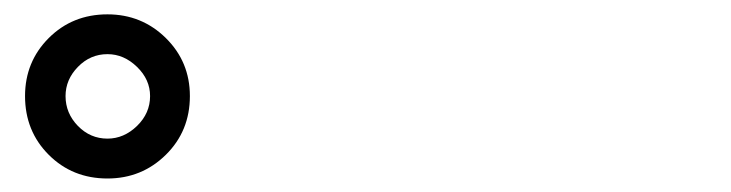

<svg xmlns="http://www.w3.org/2000/svg" viewBox="-20 -869 1040 273"><path d="M132.8 -848.6Q181.6 -848.6 215.8 -814.9Q250 -781.2 250 -732.4Q250 -682.6 215.8 -648.9Q181.6 -615.2 132.8 -615.2Q83 -615.2 49.3 -648.9Q15.6 -682.6 15.6 -732.4Q15.6 -781.2 49.3 -814.9Q83 -848.6 132.8 -848.6ZM132.8 -671.9Q156.2 -671.9 174.8 -689.9Q193.4 -708 193.4 -732.4Q193.4 -755.9 174.8 -773.9Q156.2 -792 132.8 -792Q108.4 -792 90.8 -773.9Q73.2 -755.9 73.2 -732.4Q73.2 -708 90.8 -689.9Q108.4 -671.9 132.8 -671.9Z"/></svg>

Font: irohamaru Regular
Style: Regular
Weight: 400
Designer: [Source Han Sans]
Ryoko NISHIZUKA  (kana & ideographs); Paul D. Hunt (Latin, Greek & Cyrillic); Wenlong ZHANG  (bopomofo
Version: Version 1.00